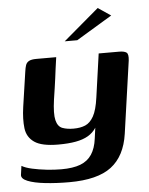

<svg xmlns="http://www.w3.org/2000/svg" viewBox="-51 -625 606 779"><g transform="rotate(-5 252.0 -236.0)"><path d="M200 111Q147 111 102 106Q57 101 31 90.5Q5 80 7 64L12 28Q27 37 54 43Q81 49 112.5 52.5Q144 56 172 56Q220 56 250 44.5Q280 33 296.5 8Q313 -17 318 -56L324 -100Q311 -80 290.5 -68Q270 -56 240 -50.5Q210 -45 169 -45Q102 -45 72 -65.5Q42 -86 37.5 -123Q33 -160 40 -209L61 -352Q63 -367 66.5 -377.5Q70 -388 80 -393.5Q90 -399 110 -399H191Q187 -373 184.5 -352.5Q182 -332 179.5 -313.5Q177 -295 174 -274.5Q171 -254 167 -228Q159 -171 165.5 -144.5Q172 -118 191 -111Q210 -104 236 -104Q264 -104 284 -112.5Q304 -121 318 -146Q332 -171 339 -222L364 -399H447Q468 -399 477 -392.5Q486 -386 483 -360L441 -65Q428 25 371.5 68Q315 111 200 111ZM231 -460 376 -583 428 -548 282 -460Z"/></g></svg>

Font: Genos SemiBold
Style: Italic
Weight: 600
Italic angle: -8°
Version: Version 1.010